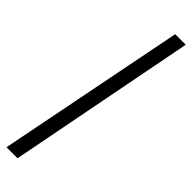

<svg xmlns="http://www.w3.org/2000/svg" viewBox="-305 -744 849 849"><g transform="rotate(45 120.0 -319.5)"><path d="M0 121 174 -760H240L69 121Z"/></g></svg>

Font: Noto Serif Khmer ExtraCondensed Black
Style: Regular
Weight: 900
Width: 2
Designer: Danh Hong and the Monotype Design Team
Foundry: Monotype Imaging Inc.
Version: Version 2.004